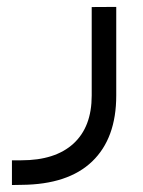

<svg xmlns="http://www.w3.org/2000/svg" viewBox="-20 -301 409 550"><path d="M41 158.2Q138.2 158.2 190.4 110.4Q242.7 62.5 242.7 -27.3V-280.8L313 -281.2V-27.3Q313 95.2 244.1 161.4Q175.3 227.5 42 228.5L14.2 229V158.2Z"/></svg>

Font: Shabnam Light FD-WOL
Style: Light-FD-WOL
Weight: 300
Foundry: DejaVu fonts team - Redesigned by Saber Rastikerdar - Based on Vazir font
Version: Version 5.0.0